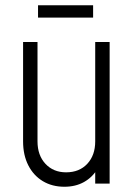

<svg xmlns="http://www.w3.org/2000/svg" viewBox="-20 -700 513 732"><path d="M225.5 12Q179 12 143.5 -9.2Q108 -30.5 88 -69.5Q68 -108.5 68 -161V-540H123V-161Q123 -108 153.2 -75.5Q183.5 -43 232 -43Q282.5 -43 312.8 -75.5Q343 -108 343 -161V-540H398V0H343V-68L352 -57Q332.5 -24 300.2 -6Q268 12 225.5 12ZM125 -680H335V-633H125Z"/></svg>

Font: Mohave Light
Style: Regular
Weight: 300
Designer: Gumpita Rahayu
Foundry: Tokotype
Version: Version 2.003